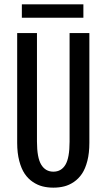

<svg xmlns="http://www.w3.org/2000/svg" viewBox="-20 -852 490 883"><path d="M80.5 -832H363.5V-770.5H80.5ZM59 -195V-700H150V-201.5Q150 -127 169.5 -94.8Q189 -62.5 225.5 -62.5Q262 -62.5 281 -94.5Q300 -126.5 300 -200.5V-700H391V-195Q391 -148.5 381.8 -112.2Q372.5 -76 357 -53Q341.5 -30 319.8 -15.2Q298 -0.5 275 5.2Q252 11 225.5 11Q199 11 176 5.2Q153 -0.5 131 -15.2Q109 -30 93.5 -53Q78 -76 68.5 -112.2Q59 -148.5 59 -195Z"/></svg>

Font: League Mono Condensed
Style: Regular
Weight: 400
Width: 1
Designer: Tyler Finck
Foundry: The League of Moveable Type / Tyler Finck
Version: Version 2.210